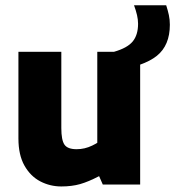

<svg xmlns="http://www.w3.org/2000/svg" viewBox="-20 -689 654 717"><path d="M209 7.3Q167 7.3 130.4 -11.7Q93.8 -30.8 71.3 -70.6Q48.8 -110.4 48.8 -171.9V-495.6H209V-210.9Q209 -166 220.7 -148.9Q232.4 -131.8 266.1 -131.8Q296.4 -131.8 324.2 -145.3Q352.1 -158.7 368.7 -174.3L343.3 -73.2V-495.6H503.4V0H363.8L350.1 -31.2Q310.1 -10.3 279.1 -1.5Q248 7.3 209 7.3ZM405.8 -424.3V-495.6Q455.6 -509.8 475.6 -534.2Q495.6 -558.6 495.6 -600.1Q495.6 -615.7 491.7 -632.6Q487.8 -649.4 480.5 -669.4H600.6Q606.9 -649.9 610.6 -632.8Q614.3 -615.7 614.3 -596.7Q614.3 -519.5 565.7 -480.5Q517.1 -441.4 405.8 -424.3Z"/></svg>

Font: Anaheim ExtraBold
Style: Regular
Weight: 800
Version: Version 2.001